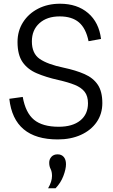

<svg xmlns="http://www.w3.org/2000/svg" viewBox="-20 -740 606 1030"><path d="M290 8Q54 8 30 -210L102 -220Q117 -135 162.5 -97.5Q208 -60 295 -60Q369 -60 410.5 -93.5Q452 -127 452 -186Q452 -224 434.5 -247Q417 -270 381.5 -284.5Q346 -299 292 -311Q226 -326 177 -347Q128 -368 101 -407Q74 -446 74 -515Q74 -574 103.5 -620.5Q133 -667 184.5 -693.5Q236 -720 302 -720Q394 -720 452.5 -670Q511 -620 522 -531L455 -519Q441 -588 403.5 -620Q366 -652 300 -652Q232 -652 191.5 -615.5Q151 -579 151 -518Q151 -453 193 -424Q235 -395 321 -377Q387 -363 433.5 -342.5Q480 -322 504.5 -285.5Q529 -249 529 -187Q529 -129 498.5 -85Q468 -41 414 -16.5Q360 8 290 8ZM238 270Q259 234 259 204Q259 181 251.5 166.5Q244 152 244 133Q244 114 256 101Q268 88 289 88Q310 88 322 102Q334 116 334 141Q334 167 320 204Q306 241 278 270Z"/></svg>

Font: LivvicRegular
Style: Regular
Weight: 400
Designer: Jacques Le Bailly, Baron von Fonthausen
Version: Version 1.001; ttfautohint (v1.8.2)